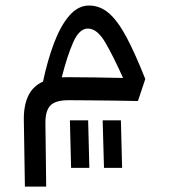

<svg xmlns="http://www.w3.org/2000/svg" viewBox="-20 -365 626 704"><path d="M71.3 319.3 67.4 76.2Q66.4 22.9 83.3 -12.9Q100.1 -48.8 137.7 -65.9Q154.3 -144 178.2 -207.3Q202.1 -270.5 234.1 -307.6Q266.1 -344.7 306.6 -344.7Q346.2 -344.7 378.7 -317.1Q411.1 -289.6 443.1 -230Q475.1 -170.4 512.7 -75.2L485.8 5.4Q446.3 4.4 397.7 3.9Q349.1 3.4 304.7 2.9Q260.3 2.4 231.9 2.4Q183.1 2.4 164.6 22Q146 41.5 146.5 87.4L149.4 319.3ZM206.5 -81.5Q216.8 -82 227.5 -82Q272.5 -82 328.9 -81.1Q385.3 -80.1 431.2 -79.1Q395 -160.2 365.5 -210.2Q335.9 -260.3 302.2 -260.3Q270.5 -260.3 248.3 -209.7Q226.1 -159.2 206.5 -81.5ZM240.7 250.5 236.3 76.2H303.2L307.6 250.5ZM361.3 250.5 356.4 76.2H423.3L427.7 250.5Z"/></svg>

Font: Cascadia Code NF SemiLight
Style: Regular
Weight: 350
Monospace: yes
Designer: Aaron Bell
Foundry: Saja Typeworks
Version: Version 2404.023; ttfautohint (v1.8.4)